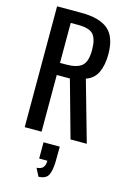

<svg xmlns="http://www.w3.org/2000/svg" viewBox="-158 -883 834 1243"><g transform="rotate(15 259.5 -261.5)"><path d="M63 0V-810H226Q348 -810 406 -760.5Q464 -711 464 -595Q464 -524 441 -474Q418 -424 364 -406L479 0H370L264 -380H176V0ZM176 -461H219Q290 -461 322.5 -489Q355 -517 355 -595Q355 -666 329 -697.5Q303 -729 226 -729H176ZM232 287 205 234Q236 232 248.5 216.5Q261 201 261 172H206V63H315L314 166Q313 219 298.5 252Q284 285 232 287Z"/></g></svg>

Font: Oswald
Style: Regular
Weight: 400
Designer: Vernon Adams
Foundry: Vernon Adams
Version: Version 4.103; ttfautohint (v1.8.3)